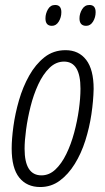

<svg xmlns="http://www.w3.org/2000/svg" viewBox="-20 -743 423 773"><path d="M142 10Q88 10 57.5 -28Q27 -66 27 -145Q27 -183 34 -234.5Q41 -286 56.5 -339.5Q72 -393 97.5 -438.5Q123 -484 159 -512.5Q195 -541 244 -541Q297 -541 327 -502Q357 -463 357 -385Q356 -337 348 -283Q340 -229 323.5 -177Q307 -125 281 -83Q255 -41 220.5 -15.5Q186 10 142 10ZM147 -37Q178 -37 203 -60.5Q228 -84 247 -123Q266 -162 278.5 -208.5Q291 -255 297.5 -301.5Q304 -348 304 -386Q304 -495 238 -495Q205 -495 179 -469.5Q153 -444 134 -403Q115 -362 103 -314Q91 -266 85 -221Q79 -176 79 -144Q79 -37 147 -37ZM327 -639Q300 -639 300 -669Q300 -688 310.5 -705.5Q321 -723 340 -723Q365 -723 365 -694Q365 -673 354.5 -656Q344 -639 327 -639ZM189 -639Q163 -639 163 -669Q163 -688 173 -705.5Q183 -723 202 -723Q227 -723 227 -694Q227 -673 216.5 -656Q206 -639 189 -639Z"/></svg>

Font: Noto Sans ExtraCondensed Light
Style: Italic
Weight: 300
Width: 2
Italic angle: -12°
Designer: Monotype Design Team
Foundry: Monotype Imaging Inc.
Version: Version 2.013; ttfautohint (v1.8.4.7-5d5b)